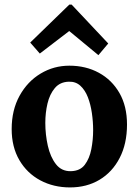

<svg xmlns="http://www.w3.org/2000/svg" viewBox="-20 -803 606 839"><path d="M286 16Q214 16 156 -15Q98 -46 64.5 -103.5Q31 -161 31 -239Q31 -322 65.5 -384.5Q100 -447 157.5 -481.5Q215 -516 283 -516Q355 -516 412 -485Q469 -454 502 -396.5Q535 -339 535 -259Q535 -175 503 -113Q471 -51 415 -17.5Q359 16 286 16ZM290 -55Q330 -56 350.5 -83Q371 -110 379 -151Q387 -192 387 -234Q387 -271 381.5 -309Q376 -347 364 -378Q352 -409 331.5 -428Q311 -447 281 -446Q242 -445 219.5 -418Q197 -391 187.5 -350.5Q178 -310 178 -266Q178 -215 189 -166Q200 -117 224.5 -85.5Q249 -54 290 -55ZM410 -562 283 -667H282L154 -569L112 -617L283 -783H293L453 -613Z"/></svg>

Font: Lora
Style: Bold
Weight: 700
Designer: Olga Karpushina, Alexei Vanyashin (Cyrillic)
Foundry: Cyreal
Version: Version 3.006; ttfautohint (v1.8.4.7-5d5b);gftools[0.9.30]